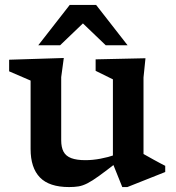

<svg xmlns="http://www.w3.org/2000/svg" viewBox="-20 -747 712 778"><path d="M228 -178.5Q228 -150 237.5 -132.2Q247 -114.5 268.8 -106.2Q290.5 -98 326 -98Q355.5 -98 387.2 -104Q419 -110 446 -119.5L455 -90Q410 -55 381.8 -34.5Q353.5 -14 334.2 -4.2Q315 5.5 298.5 8.2Q282 11 260 11Q179.5 11 141.8 -28Q104 -67 104 -143V-420.5L17 -458V-505L238.5 -512L228 -434.5ZM475.5 11 437.5 -83.5V-425.5L367.5 -460V-506.5L569.5 -511L561.5 -433V-123Q566 -120.5 577.2 -114.2Q588.5 -108 602.2 -100.2Q616 -92.5 628.8 -85.8Q641.5 -79 649.5 -75V-50L496 11ZM135 -563.5 262.5 -727H369.5L497 -563.5H408.5L300.5 -667H331.5L223.5 -563.5Z"/></svg>

Font: Newsreader 7pt Medium
Style: Regular
Weight: 500
Designer: Hugues Gentile
Foundry: Production Type
Version: Version 1.003